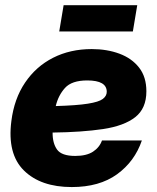

<svg xmlns="http://www.w3.org/2000/svg" viewBox="-20 -719 612 750"><path d="M260.3 11.7Q139.2 11.7 73.5 -53Q7.8 -117.7 24.4 -246.1Q35.2 -333 77.9 -396.2Q120.6 -459.5 187.5 -493.4Q254.4 -527.3 338.4 -527.3Q397.9 -527.3 446.5 -509.3Q495.1 -491.2 523.4 -454.8Q551.8 -418.5 551.8 -362.3Q551.8 -295.4 508.1 -261.2Q464.4 -227.1 382.3 -214.8Q300.3 -202.6 185.5 -201.2Q185.1 -159.7 202.9 -134.8Q220.7 -109.9 273.9 -109.9Q317.9 -109.9 343.3 -126.5Q368.7 -143.1 378.4 -170.4H534.2Q506.3 -88.4 437.3 -38.3Q368.2 11.7 260.3 11.7ZM197.8 -304.7Q280.3 -307.1 323.2 -314Q366.2 -320.8 381.6 -332.5Q397 -344.2 397 -360.4Q397 -404.8 320.8 -404.8Q260.3 -404.8 233.9 -375.5Q207.5 -346.2 197.8 -304.7ZM516.1 -698.7 499 -596.2H211.4L228.5 -698.7Z"/></svg>

Font: Inter Display ExtraBold
Style: Italic
Weight: 800
Italic angle: -9.39999°
Designer: Rasmus Andersson
Foundry: rsms
Version: Version 4.000;git-a52131595